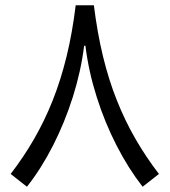

<svg xmlns="http://www.w3.org/2000/svg" viewBox="-20 -698 645 730"><path d="M299.9 -524H304.8Q316.9 -426 347.8 -328.8Q378.6 -231.6 423.6 -144.1Q468.6 -56.5 522.3 12L584.3 -36.6Q535.2 -100.4 495.3 -169.5Q455.4 -238.5 424.5 -316.1Q393.5 -393.6 371.7 -483.3Q350 -572.9 336.9 -677.9H267.8Q255 -572.9 233.1 -483.3Q211.1 -393.6 180.3 -316.1Q149.4 -238.5 109.5 -169.5Q69.7 -100.4 20.5 -36.6L82.4 12Q136.6 -56.5 181.3 -144.1Q225.9 -231.6 256.8 -328.8Q287.6 -426 299.9 -524Z"/></svg>

Font: Estedad VF
Style: Regular
Weight: 100
Designer: Amin Abedi
Version: Version 7.3